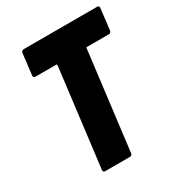

<svg xmlns="http://www.w3.org/2000/svg" viewBox="-168 -809 851 918"><g transform="rotate(-30 257.5 -350.0)"><path d="M515 -688 501 -570Q500 -565 496.5 -561.5Q493 -558 488 -558H367Q362 -558 362 -553L295 -12Q295 -7 291 -3.5Q287 0 282 0H145Q134 0 134 -12L201 -553Q201 -558 197 -558H81Q76 -558 73 -561.5Q70 -565 71 -570L85 -688Q86 -693 90 -696.5Q94 -700 99 -700H505Q510 -700 513 -696.5Q516 -693 515 -688Z"/></g></svg>

Font: Barlow Condensed ExtraBold
Style: Italic
Weight: 800
Width: 3
Italic angle: -7°
Designer: Jeremy Tribby
Foundry: Tribby Type
Version: Version 1.408